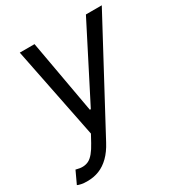

<svg xmlns="http://www.w3.org/2000/svg" viewBox="-207 -667 928 992"><g transform="rotate(-30 257.0 -171.0)"><path d="M28.3 204.1Q7.3 204.6 -9 201.2Q-25.4 197.8 -31.2 194.3L2.9 121.1L6.3 122.1Q48.3 134.3 78.6 118.9Q108.9 103.5 141.6 43L165 0L55.7 -545.9H143.6L221.7 -109.4H227.5L450.2 -545.9H544.9L210 79.1Q187 122.6 158.7 150.4Q130.4 178.2 97.9 191.2Q65.4 204.1 28.3 204.1Z"/></g></svg>

Font: Inter Tight
Style: Italic
Weight: 400
Italic angle: -9.39999°
Designer: Rasmus Andersson
Foundry: rsms
Version: Version 3.002